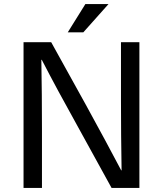

<svg xmlns="http://www.w3.org/2000/svg" viewBox="-20 -918 795 938"><path d="M525 0 356 -307Q260 -479 184 -626H182Q185 -455 185 -285V0H95V-712H230L400 -405Q501 -221 572 -86H574Q571 -257 571 -427V-712H661V0ZM311 -760 397 -898H510L387 -760Z"/></svg>

Font: CST
Style: Regular
Weight: 400
Version: Version 1.00